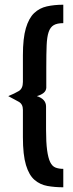

<svg xmlns="http://www.w3.org/2000/svg" viewBox="-20 -755 308 813"><path d="M248 38Q212 38 181 32.5Q150 27 126.5 7Q103 -13 90 -56Q77 -99 77 -174V-290Q77 -314 59.5 -324Q42 -334 15 -348Q42 -359 59.5 -369.5Q77 -380 77 -408V-521Q77 -593 89.5 -635.5Q102 -678 124.5 -699.5Q147 -721 178.5 -728Q210 -735 248 -735V-657Q222 -657 207.5 -648.5Q193 -640 186 -619.5Q179 -599 177.5 -563Q176 -527 176 -469V-383Q175 -370 164.5 -361.5Q154 -353 136 -348Q155 -342 165 -331Q175 -320 175 -304V-207Q175 -152 179.5 -119Q184 -86 192.5 -68.5Q201 -51 215 -45.5Q229 -40 248 -40Z"/></svg>

Font: Stick No Bills ExtraLight SemiBold
Style: Regular
Weight: 600
Version: Version 2.000